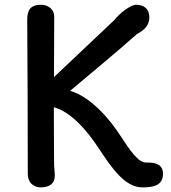

<svg xmlns="http://www.w3.org/2000/svg" viewBox="-20 -789 731 823"><path d="M99.1 -45.4C99.1 4.4 136.2 14.2 153.3 14.2C191.4 14.2 214.8 -1.5 214.8 -35.2C214.4 -48.3 213.9 -61.5 211.9 -79.6C211.4 -132.3 210.9 -201.7 210.9 -274.4V-329.1C285.6 -309.6 355 -227.1 403.8 -152.3C458 -70.3 515.1 14.2 589.8 14.2C630.4 14.2 678.7 9.8 678.7 -43.9C678.7 -92.3 632.3 -92.3 605.5 -92.3C572.3 -92.3 536.1 -145.5 498 -204.6C448.7 -281.2 366.2 -376 280.3 -399.4C377.4 -481.4 473.6 -560.1 565.9 -642.1C592.8 -657.7 620.1 -675.3 620.1 -715.3C620.1 -753.4 593.8 -768.6 564 -768.6C537.1 -768.6 486.3 -725.6 471.7 -704.6L211.4 -458.5C211.9 -543.9 212.4 -625 212.4 -718.3C212.4 -749.5 185.5 -768.6 155.8 -768.6C115.7 -768.6 96.7 -750.5 96.7 -706.1C98.1 -485.4 99.1 -265.6 99.1 -45.4Z"/></svg>

Font: Autour One
Style: Regular
Weight: 400
Designer: Eben Sorkin
Foundry: Eben Sorkin
Version: Version 1.002